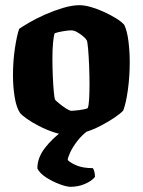

<svg xmlns="http://www.w3.org/2000/svg" viewBox="-20 -520 550 740"><path d="M244 0Q218 0 188 -10Q158 -20 130 -34.5Q102 -49 82.5 -63Q63 -77 57 -85Q43 -106 36.5 -146Q30 -186 30 -229Q30 -284 37.5 -334Q45 -384 54 -409Q67 -418 93.5 -433.5Q120 -449 154 -464Q188 -479 223 -489.5Q258 -500 287 -500Q305 -500 330 -493Q355 -486 381 -474Q407 -462 428 -449Q449 -436 459 -424Q470 -401 475 -361.5Q480 -322 480 -281Q480 -226 473 -174.5Q466 -123 455 -94Q444 -82 421 -66.5Q398 -51 368.5 -35.5Q339 -20 306.5 -10Q274 0 244 0ZM255 -93Q263 -93 284.5 -95.5Q306 -98 318 -103Q322 -112 323.5 -137.5Q325 -163 325 -194Q325 -228 323.5 -266Q322 -304 319.5 -332.5Q317 -361 314 -365Q311 -371 300.5 -380Q290 -389 277.5 -396Q265 -403 254 -403Q243 -403 222.5 -399.5Q202 -396 191 -392Q187 -383 184.5 -356Q182 -329 182 -296Q182 -262 183.5 -226.5Q185 -191 187.5 -165.5Q190 -140 192 -136Q194 -133 206.5 -122.5Q219 -112 233.5 -102.5Q248 -93 255 -93ZM252 200Q237 200 210 190Q183 180 158 164Q133 148 124 129Q124 88 153 50.5Q182 13 220 -14L321 -18Q296 0 278 23.5Q260 47 250.5 67.5Q241 88 241 97Q255 110 278.5 119Q302 128 338 128Q346 141 346 162Q333 178 307 189Q281 200 252 200Z"/></svg>

Font: Texturina 72pt Black
Style: Regular
Weight: 900
Designer: Guillermo Torres Carreño
Foundry: Omnibus-Type
Version: Version 1.002; ttfautohint (v1.8.3)